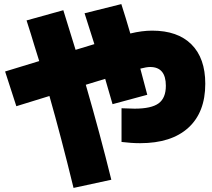

<svg xmlns="http://www.w3.org/2000/svg" viewBox="-20 -830 1040 940"><path d="M575 -135V-300Q621 -298 639 -298Q721 -298 756.5 -324Q792 -350 792 -410Q792 -502 715 -502Q698 -502 667 -494L701 -366L531 -320L495 -444L400 -415Q470 -173 525 50L340 90Q279 -160 222 -360L60 -310L5 -480L172 -531L148 -608Q133 -659 110 -730L290 -780L350 -586L442 -614L394 -765L574 -810Q596 -742 618 -666Q675 -680 725 -680Q850 -680 917.5 -612.5Q985 -545 985 -420Q985 -280 902 -204.5Q819 -129 666 -129Q623 -129 575 -135Z"/></svg>

Font: Enso Black
Style: Regular
Weight: 900
Designer: Coji Morishita
Foundry: UNDERFOREST DESIGN
Version: Version 1.000